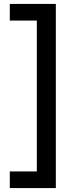

<svg xmlns="http://www.w3.org/2000/svg" viewBox="-20 -780 393 980"><path d="M30 95H168V-675H30V-760H265V180H30Z"/></svg>

Font: Oxanium Medium
Style: Regular
Weight: 500
Designer: Severin Meyer
Version: Version 1.001